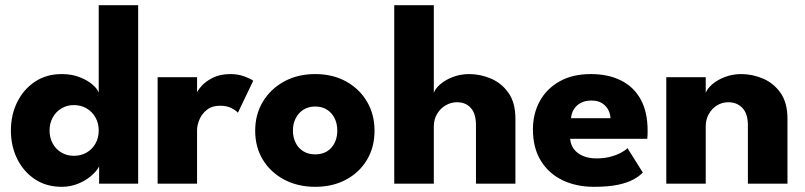

<svg xmlns="http://www.w3.org/2000/svg" viewBox="-20 -708 3102 740"><path d="M218 12Q158.5 12 114.5 -17.2Q70.5 -46.5 46.2 -95.8Q22 -145 22 -205Q22 -265 46.2 -314.2Q70.5 -363.5 114.5 -393Q158.5 -422.5 218 -422.5Q257.5 -422.5 288 -410.2Q318.5 -398 337.5 -381.2Q356.5 -364.5 360.5 -350.5V-688H512.5V0H362V-66.5Q352.5 -48 331 -29.8Q309.5 -11.5 280.5 0.2Q251.5 12 218 12ZM264.5 -107.5Q292 -107.5 313.8 -120Q335.5 -132.5 348 -154.8Q360.5 -177 360.5 -205Q360.5 -233 348 -255.2Q335.5 -277.5 313.8 -290.2Q292 -303 264.5 -303Q238 -303 216.8 -290.2Q195.5 -277.5 183.2 -255.2Q171 -233 171 -205Q171 -177 183.2 -154.8Q195.5 -132.5 216.8 -120Q238 -107.5 264.5 -107.5Z M739.5 0H587.5V-410.5H739.5V-347H737Q741 -358.5 756.5 -376.2Q772 -394 800 -408.2Q828 -422.5 868.5 -422.5Q897 -422.5 921 -413.8Q945 -405 956 -397L897 -273.5Q890 -282 872.2 -291.2Q854.5 -300.5 828 -300.5Q797.5 -300.5 777.8 -285Q758 -269.5 748.8 -247.5Q739.5 -225.5 739.5 -206Z M1195 12Q1127.5 12 1075.2 -15.8Q1023 -43.5 993.2 -92.2Q963.5 -141 963.5 -204Q963.5 -267 993.2 -316.2Q1023 -365.5 1075.2 -394Q1127.5 -422.5 1195 -422.5Q1262.5 -422.5 1314 -394Q1365.5 -365.5 1394.5 -316.2Q1423.5 -267 1423.5 -204Q1423.5 -141 1394.5 -92.2Q1365.5 -43.5 1314 -15.8Q1262.5 12 1195 12ZM1195 -113Q1221 -113 1240 -124.5Q1259 -136 1269.5 -157Q1280 -178 1280 -204.5Q1280 -231.5 1269.5 -252.5Q1259 -273.5 1240 -285.5Q1221 -297.5 1195 -297.5Q1169 -297.5 1149.8 -285.5Q1130.5 -273.5 1119.8 -252.5Q1109 -231.5 1109 -204.5Q1109 -178 1119.8 -157Q1130.5 -136 1149.8 -124.5Q1169 -113 1195 -113Z M1788.5 -422.5Q1831.5 -422.5 1872.5 -405Q1913.5 -387.5 1940 -349.8Q1966.5 -312 1966.5 -250.5V0H1814.5V-225.5Q1814.5 -269.5 1794.8 -291.8Q1775 -314 1741 -314Q1718.5 -314 1698 -302.2Q1677.5 -290.5 1664.8 -269.2Q1652 -248 1652 -220.5V0H1499.5V-688H1652V-350Q1657.5 -366.5 1676.8 -383.2Q1696 -400 1725.2 -411.2Q1754.5 -422.5 1788.5 -422.5Z M2177.5 -173Q2179 -151 2191.5 -134Q2204 -117 2226.2 -107.2Q2248.5 -97.5 2279 -97.5Q2308 -97.5 2331.2 -103.5Q2354.5 -109.5 2371.8 -118.5Q2389 -127.5 2398.5 -137L2457.5 -43Q2445 -29.5 2422.2 -16.8Q2399.5 -4 2362.5 4Q2325.5 12 2269 12Q2201 12 2148 -13.5Q2095 -39 2064.5 -88.5Q2034 -138 2034 -209.5Q2034 -269.5 2060.2 -317.8Q2086.5 -366 2136.5 -394.2Q2186.5 -422.5 2257 -422.5Q2324 -422.5 2373.2 -398Q2422.5 -373.5 2449.2 -325.2Q2476 -277 2476 -205Q2476 -201 2475.8 -189Q2475.5 -177 2474.5 -173ZM2333 -252.5Q2332.5 -268.5 2324.5 -284.2Q2316.5 -300 2300.5 -310.2Q2284.5 -320.5 2259.5 -320.5Q2234.5 -320.5 2217.2 -310.8Q2200 -301 2191 -285.5Q2182 -270 2181 -252.5Z M2837 -422.5Q2880 -422.5 2921 -405Q2962 -387.5 2988.5 -349.8Q3015 -312 3015 -250.5V0H2862.5V-225.5Q2862.5 -269.5 2841.5 -291.8Q2820.5 -314 2786.5 -314Q2764 -314 2744.2 -302.2Q2724.5 -290.5 2712.2 -269.2Q2700 -248 2700 -220.5V0H2548V-410.5H2700V-350Q2706 -366.5 2725.2 -383.2Q2744.5 -400 2773.8 -411.2Q2803 -422.5 2837 -422.5Z"/></svg>

Font: League Spartan Thin
Style: Bold
Weight: 700
Version: Version 2.002